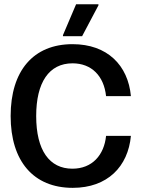

<svg xmlns="http://www.w3.org/2000/svg" viewBox="-20 -870 661 902"><path d="M365.8 -700 442.5 -845V-850H337.5L275.8 -705V-700ZM321.7 12.5C485 12.5 581.7 -87.5 595 -231.7H478.3C469.2 -141.7 413.3 -77.5 320 -77.5C212.5 -77.5 150 -163.3 150 -325C150 -482.5 210 -572.5 320.8 -572.5C410 -572.5 468.3 -513.3 478.3 -418.3H595C581.7 -563.3 484.2 -662.5 320.8 -662.5C136.7 -662.5 30 -537.5 30 -325C30 -112.5 137.5 12.5 321.7 12.5Z"/></svg>

Font: Familjen Grotesk Medium
Style: Regular
Weight: 500
Designer: Anders Wikstroem, Jonas Baeckman, Matilda Gysing, Kristian Moeller
Foundry: Familjen STHLM AB
Version: Version 2.000